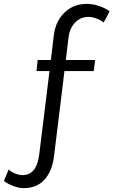

<svg xmlns="http://www.w3.org/2000/svg" viewBox="-143 -772 585 989"><path d="M210 -579 196 -463H347L340 -406H189L135 35Q125 111 85.5 154Q46 197 -20 197Q-46 197 -74 186.5Q-102 176 -123 160L-98 101Q-85 114 -64.5 122Q-44 130 -27 130Q46 130 59 24L112 -406H45L51 -463H119L134 -589Q143 -663 189.5 -707.5Q236 -752 304 -752Q334 -752 366 -741.5Q398 -731 422 -714L391 -656Q374 -669 353 -677Q332 -685 313 -685Q272 -685 244 -656Q216 -627 210 -579Z"/></svg>

Font: Kalaa
Style: Regular
Weight: 400
Version: Version 1.20 June 5, 2016